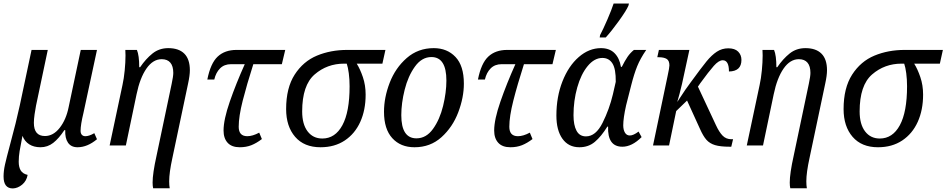

<svg xmlns="http://www.w3.org/2000/svg" viewBox="-26 -816 5309 1077"><path d="M-6 174Q-6 143 2 107Q10 71 31 -7Q65 -132 85 -225L151 -536H242L176 -223Q172 -203 168 -175Q164 -147 164 -127Q164 -53 226 -53Q273 -53 309 -99Q345 -145 359 -215L427 -536H518L442 -182Q426 -116 426 -82Q426 -68 433 -60Q440 -52 453 -52Q474 -52 503 -69L518 -35Q464 10 409 10Q373 10 355.5 -15.5Q338 -41 340 -86H335Q304 -39 272.5 -14.5Q241 10 201 10Q164 10 138 -6.5Q112 -23 100 -54Q89 2 84 32Q79 62 79 91Q79 122 90.5 140.5Q102 159 129 165Q123 199 98.5 219.5Q74 240 46 241Q-6 241 -6 174Z M830 208Q830 157 852 58L937 -346Q946 -388 946 -407Q946 -445 929.5 -464.5Q913 -484 881 -484Q832 -484 795.5 -431.5Q759 -379 740 -287L680 0H589L661 -339Q669 -375 673.5 -421Q678 -467 678 -505Q678 -527 677 -536H742Q755 -505 755 -439H760Q792 -486 829.5 -516Q867 -546 918 -546Q977 -546 1008 -515Q1039 -484 1039 -422Q1039 -393 1029 -347L941 70Q923 152 923 201Q923 224 926 240H833Q830 227 830 208Z M1228 -84Q1228 -145 1263 -246Q1298 -347 1347 -456H1270Q1232 -456 1208.5 -432.5Q1185 -409 1176 -370H1137Q1155 -461 1195 -498.5Q1235 -536 1301 -536H1574L1555 -456H1395Q1358 -340 1335.5 -251.5Q1313 -163 1313 -105Q1313 -52 1361 -52Q1391 -52 1428 -72L1443 -36Q1413 -13 1384 -1.5Q1355 10 1319 10Q1274 10 1251 -15Q1228 -40 1228 -84Z M1579 -204Q1579 -323 1627 -397.5Q1675 -472 1752 -504Q1829 -536 1922 -536H2136L2119 -459H1975Q1994 -429 2009.5 -383.5Q2025 -338 2025 -285Q2025 -199 1995 -132.5Q1965 -66 1908 -28Q1851 10 1772 10Q1680 10 1629.5 -48.5Q1579 -107 1579 -204ZM1935 -332Q1935 -371 1930.5 -405Q1926 -439 1919 -459H1904Q1809 -459 1739 -398.5Q1669 -338 1669 -191Q1669 -119 1699.5 -79Q1730 -39 1782 -39Q1854 -39 1894.5 -113.5Q1935 -188 1935 -332Z M2128 -189Q2128 -269 2160 -352Q2192 -435 2255.5 -490.5Q2319 -546 2407 -546Q2482 -546 2529 -496.5Q2576 -447 2576 -347Q2576 -269 2544.5 -186Q2513 -103 2450.5 -46.5Q2388 10 2299 10Q2221 10 2174.5 -41Q2128 -92 2128 -189ZM2478 -364Q2478 -496 2394 -496Q2340 -496 2301.5 -442.5Q2263 -389 2244 -313Q2225 -237 2225 -170Q2225 -40 2310 -40Q2365 -40 2403 -93Q2441 -146 2459.5 -222Q2478 -298 2478 -364Z M2746 -84Q2746 -145 2781 -246Q2816 -347 2865 -456H2788Q2750 -456 2726.5 -432.5Q2703 -409 2694 -370H2655Q2673 -461 2713 -498.5Q2753 -536 2819 -536H3092L3073 -456H2913Q2876 -340 2853.5 -251.5Q2831 -163 2831 -105Q2831 -52 2879 -52Q2909 -52 2946 -72L2961 -36Q2931 -13 2902 -1.5Q2873 10 2837 10Q2792 10 2769 -15Q2746 -40 2746 -84Z M3095 -168Q3095 -273 3129 -359.5Q3163 -446 3220.5 -496Q3278 -546 3345 -546Q3393 -546 3421 -518Q3449 -490 3457 -441H3462Q3479 -475 3494 -497Q3509 -519 3530 -536H3599Q3566 -488 3548.5 -445Q3531 -402 3515 -339L3486 -225Q3470 -153 3470 -113Q3470 -88 3479.5 -72Q3489 -56 3507 -56Q3527 -56 3556 -78L3573 -47Q3519 7 3465 7Q3381 7 3385 -106H3381Q3347 -51 3311 -20.5Q3275 10 3224 10Q3163 10 3129 -37.5Q3095 -85 3095 -168ZM3412 -287 3428 -357Q3429 -429 3409.5 -460Q3390 -491 3353 -491Q3308 -491 3270.5 -445.5Q3233 -400 3212 -325.5Q3191 -251 3191 -170Q3191 -114 3208 -82.5Q3225 -51 3261 -51Q3316 -51 3354 -127Q3392 -203 3412 -287ZM3340 -619Q3358 -653 3381.5 -707.5Q3405 -762 3416 -796H3502L3499 -784Q3487 -756 3445.5 -698.5Q3404 -641 3372 -606H3338Z M3902 -349Q3898 -343 3894.5 -338Q3891 -333 3889 -330L3990 -114Q4008 -75 4027.5 -55Q4047 -35 4077 -35H4086L4076 7H4067Q4015 7 3985 -2Q3955 -11 3936.5 -32Q3918 -53 3900 -94L3828 -252L3767 -193L3727 0H3637L3719 -391Q3729 -437 3729 -449Q3729 -476 3713.5 -485.5Q3698 -495 3669 -495H3661L3670 -536H3841L3800 -347Q3785 -283 3773 -244L3818 -312L3849 -355Q3908 -436 3937 -471.5Q3966 -507 3995 -526Q4024 -545 4059 -545Q4096 -545 4114.5 -526.5Q4133 -508 4133 -480Q4133 -416 4063 -415Q4063 -478 4028 -478Q4006 -478 3978 -446.5Q3950 -415 3902 -349Z M4404 208Q4404 157 4426 58L4511 -346Q4520 -388 4520 -407Q4520 -445 4503.5 -464.5Q4487 -484 4455 -484Q4406 -484 4369.5 -431.5Q4333 -379 4314 -287L4254 0H4163L4235 -339Q4243 -375 4247.5 -421Q4252 -467 4252 -505Q4252 -527 4251 -536H4316Q4329 -505 4329 -439H4334Q4366 -486 4403.5 -516Q4441 -546 4492 -546Q4551 -546 4582 -515Q4613 -484 4613 -422Q4613 -393 4603 -347L4515 70Q4497 152 4497 201Q4497 224 4500 240H4407Q4404 227 4404 208Z M4706 -204Q4706 -323 4754 -397.5Q4802 -472 4879 -504Q4956 -536 5049 -536H5263L5246 -459H5102Q5121 -429 5136.5 -383.5Q5152 -338 5152 -285Q5152 -199 5122 -132.5Q5092 -66 5035 -28Q4978 10 4899 10Q4807 10 4756.5 -48.5Q4706 -107 4706 -204ZM5062 -332Q5062 -371 5057.5 -405Q5053 -439 5046 -459H5031Q4936 -459 4866 -398.5Q4796 -338 4796 -191Q4796 -119 4826.5 -79Q4857 -39 4909 -39Q4981 -39 5021.5 -113.5Q5062 -188 5062 -332Z"/></svg>

Font: Noto Serif Narrow
Style: Italic
Weight: 400
Width: 4
Italic angle: -12°
Designer: Monotype Design Team
Foundry: Monotype Imaging Inc.
Version: Version 1.001